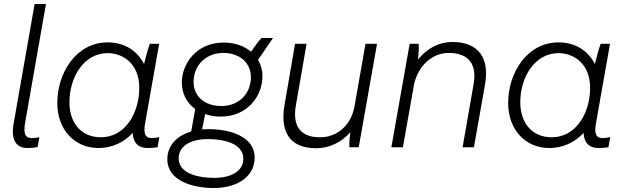

<svg xmlns="http://www.w3.org/2000/svg" viewBox="-20 -740 3138 965"><path d="M118 4C137 4 150 3 169 -1L178 -51C164 -47 153 -46 140 -46C104 -46 98 -72 106 -122L211 -720H154L48 -116C35 -40 59 4 118 4Z M722 4C741 4 755 3 772 0L781 -51C767 -48 756 -46 742 -46C708 -46 700 -72 710 -124L780 -520H733C722 -490 711 -447 704 -418C670 -485 606 -527 521 -527C364 -527 268 -375 268 -222C268 -89 354 4 475 4C544 4 604 -25 647 -72C649 -22 676 4 722 4ZM522 -473C590 -473 680 -427 680 -298C680 -175 611 -50 487 -50C390 -50 329 -120 329 -226C329 -349 399 -473 522 -473Z M1089 -154C1228 -154 1299 -262 1299 -356C1299 -388 1291 -416 1277 -439L1352 -549H1294C1279 -532 1259 -506 1242 -480C1207 -510 1158 -526 1104 -526C965 -526 894 -418 894 -325C894 -267 920 -222 961 -192L941 -79C869 -58 821 -9 821 61C821 169 950 205 1054 205C1171 205 1260 149 1260 52C1260 -56 1132 -91 1028 -91L996 -90L1011 -167C1035 -158 1061 -154 1089 -154ZM1057 154C978 154 878 133 878 56C878 -9 943 -41 1024 -41C1103 -41 1203 -20 1203 58C1203 122 1139 154 1057 154ZM1093 -207C1012 -207 953 -253 953 -328C953 -413 1016 -474 1102 -474C1182 -474 1241 -427 1241 -352C1241 -267 1178 -207 1093 -207Z M1568 5C1636 5 1697 -25 1741 -76C1737 -48 1735 -17 1736 0H1783L1875 -520H1817L1762 -207C1745 -109 1674 -50 1588 -50C1475 -50 1452 -124 1467 -210L1521 -520H1463L1410 -212C1388 -85 1430 5 1568 5Z M1947 0H2005L2062 -321C2085 -413 2154 -474 2235 -474C2334 -474 2379 -419 2360 -315L2305 0H2362L2418 -317C2441 -448 2385 -529 2254 -529C2190 -529 2130 -501 2081 -441C2084 -472 2086 -500 2084 -520H2039Z M2988 4C3007 4 3021 3 3038 0L3047 -51C3033 -48 3022 -46 3008 -46C2974 -46 2966 -72 2976 -124L3046 -520H2999C2988 -490 2977 -447 2970 -418C2936 -485 2872 -527 2787 -527C2630 -527 2534 -375 2534 -222C2534 -89 2620 4 2741 4C2810 4 2870 -25 2913 -72C2915 -22 2942 4 2988 4ZM2788 -473C2856 -473 2946 -427 2946 -298C2946 -175 2877 -50 2753 -50C2656 -50 2595 -120 2595 -226C2595 -349 2665 -473 2788 -473Z"/></svg>

Font: Fixel Text 20240404 Light
Style: Italic
Weight: 300
Width: 4
Italic angle: -10°
Designer: AlfaBravo + MacPaw
Foundry: Kyrylo Tkachov, Marchela Mozhyna, Serhii Makarenko, Maria Weinstein, Zakhar Kryvoshyya
Version: Version 1.211;Glyphs 3.2 (3225)